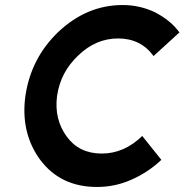

<svg xmlns="http://www.w3.org/2000/svg" viewBox="-20 -732 734 764"><path d="M468 -712Q325 -712 211 -604Q157 -552 124.5 -488.5Q92 -425 81 -350Q71 -276 86 -212.5Q101 -149 140 -96Q221 12 366 12Q438 12 503 -17Q535 -31 565.5 -51Q596 -71 622 -96L546 -191Q474 -121 385 -121Q295 -121 246 -188Q221 -222 211 -262Q201 -302 207 -350Q214 -398 235 -438Q256 -478 291 -511Q361 -579 450 -579Q540 -579 591 -509L694 -603Q675 -629 650.5 -648.5Q626 -668 597 -683Q568 -697 535.5 -704.5Q503 -712 468 -712Z"/></svg>

Font: Unageo
Style: Bold-Italic
Weight: 700
Designer: Richard Sepsi
Foundry: Richard Sepsi
Version: Version 2.000